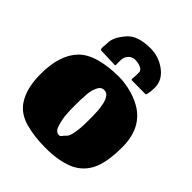

<svg xmlns="http://www.w3.org/2000/svg" viewBox="-269 -1156 1347 1347"><g transform="rotate(45 404.5 -482.0)"><path d="M412 26Q298 26 209.5 1Q121 -24 76 -91Q48 -133 34 -189Q20 -245 20 -318Q20 -506 110 -599Q157 -647 238 -669.5Q319 -692 422 -692Q476 -692 534.5 -678Q593 -664 644.5 -635.5Q696 -607 729 -563Q760 -523 774.5 -470Q789 -417 789 -361Q789 -284 778.5 -223Q768 -162 745 -119Q702 -40 617.5 -7Q533 26 412 26ZM416 -104Q426 -104 433.5 -115Q441 -126 455 -139Q468 -152 475 -179.5Q482 -207 485 -242Q488 -277 488 -309V-365Q488 -386 486 -417.5Q484 -449 477 -480Q470 -511 455.5 -532Q441 -553 416 -553Q398 -553 386.5 -543.5Q375 -534 368 -517Q356 -492 352.5 -466.5Q349 -441 349 -421Q347 -403 346.5 -382.5Q346 -362 346 -326Q346 -301 346.5 -281.5Q347 -262 349 -245Q349 -227 354.5 -200Q360 -173 368 -147Q382 -104 416 -104ZM438 -990Q521 -990 588 -940Q655 -890 655 -815Q655 -796 653 -778.5Q651 -761 647 -744Q645 -737 638 -737L506 -738Q502 -738 499.5 -741Q497 -744 498 -747Q501 -780 501 -802L500 -821L499 -822Q498 -823 498 -824Q498 -825 497 -826Q492 -839 469 -848Q446 -857 418 -857Q390 -857 369.5 -835.5Q349 -814 349 -784Q349 -771 348.5 -759Q348 -747 349 -735Q349 -729 343 -729L203 -734Q201 -734 199 -737Q193 -749 195.5 -765Q198 -781 198 -800Q198 -831 212.5 -861.5Q227 -892 258 -928Q311 -990 438 -990Z"/></g></svg>

Font: Sigmar
Style: Regular
Weight: 400
Designer: Vernon Adams
Foundry: Vernon Adams
Version: Version 1.000; ttfautohint (v1.8.4.7-5d5b);gftools[0.9.24]